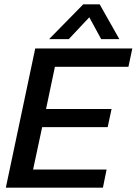

<svg xmlns="http://www.w3.org/2000/svg" viewBox="-20 -868 632 888"><path d="M207 -687 365 -848H441L532 -687H448L393 -788L298 -687ZM7 0 143 -644H592L574 -559H234L193 -364H496L478 -280H175L133 -84H473L456 0Z"/></svg>

Font: Kanit
Style: Italic
Weight: 400
Italic angle: -12°
Designer: Katatrad Team
Foundry: CadsonDemak
Version: Version 2.000; ttfautohint (v1.8.3)